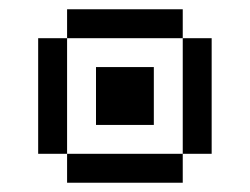

<svg xmlns="http://www.w3.org/2000/svg" viewBox="-20 -395 540 415"><path d="M125 -62.5V0H375V-62.5ZM125 -62.5Q125 -62.5 125 -312.5H62.5Q62.5 -312.5 62.5 -62.5ZM375 -62.5H437.5Q437.5 -62.5 437.5 -312.5H375Q375 -312.5 375 -62.5ZM187.5 -250Q187.5 -250 187.5 -125H312.5Q312.5 -125 312.5 -250ZM125 -312.5H375V-375H125Z"/></svg>

Font: Unifont
Style: Regular
Weight: 500
Version: Version 15.1.04